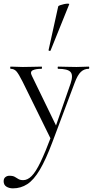

<svg xmlns="http://www.w3.org/2000/svg" viewBox="-55 -751 510 1052"><path d="M431 -386Q434 -386 434 -380Q434 -374 431 -374Q406 -374 388 -357Q370 -340 354 -297L232 28Q196 124 163 179.5Q130 235 94.5 258Q59 281 16 281Q-5 281 -20 271.5Q-35 262 -35 242Q-35 227 -25.5 219.5Q-16 212 -4 212Q16 212 26 218Q36 224 46 230Q56 236 72 236Q96 236 118.5 213.5Q141 191 167 137Q193 83 228 -10L227 18L69 -303Q47 -347 34.5 -360.5Q22 -374 3 -374Q1 -374 1 -380Q1 -386 3 -386Q19 -386 36.5 -385Q54 -384 70 -384Q103 -384 128 -385Q153 -386 173 -386Q175 -386 175 -380Q175 -374 173 -374Q141 -374 124.5 -366Q108 -358 120 -335L257 -53L234 -12L332 -294Q347 -339 331.5 -356.5Q316 -374 263 -374Q261 -374 261 -380Q261 -386 263 -386Q287 -386 308.5 -385Q330 -384 364 -384Q386 -384 399.5 -385Q413 -386 431 -386ZM222 -474Q221 -471 215.5 -472.5Q210 -474 211 -476L264 -716Q265 -719 274.5 -722.5Q284 -726 296 -728.5Q308 -731 317 -731Q326 -731 324 -727Z"/></svg>

Font: Cormorant Garamond Light
Style: Regular
Weight: 400
Version: Version 4.001